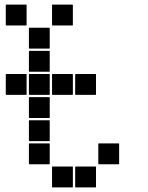

<svg xmlns="http://www.w3.org/2000/svg" viewBox="-20 -815 640 830"><path d="M207 -795H293Q295 -795 295 -793V-707Q295 -705 293 -705H207Q205 -705 205 -707V-793Q205 -795 207 -795ZM7 -795H93Q95 -795 95 -793V-707Q95 -705 93 -705H7Q5 -705 5 -707V-793Q5 -795 7 -795ZM107 -695H193Q195 -695 195 -693V-607Q195 -605 193 -605H107Q105 -605 105 -607V-693Q105 -695 107 -695ZM107 -595H193Q195 -595 195 -593V-507Q195 -505 193 -505H107Q105 -505 105 -507V-593Q105 -595 107 -595ZM307 -495H393Q395 -495 395 -493V-407Q395 -405 393 -405H307Q305 -405 305 -407V-493Q305 -495 307 -495ZM207 -495H293Q295 -495 295 -493V-407Q295 -405 293 -405H207Q205 -405 205 -407V-493Q205 -495 207 -495ZM107 -495H193Q195 -495 195 -493V-407Q195 -405 193 -405H107Q105 -405 105 -407V-493Q105 -495 107 -495ZM7 -495H93Q95 -495 95 -493V-407Q95 -405 93 -405H7Q5 -405 5 -407V-493Q5 -495 7 -495ZM107 -395H193Q195 -395 195 -393V-307Q195 -305 193 -305H107Q105 -305 105 -307V-393Q105 -395 107 -395ZM107 -295H193Q195 -295 195 -293V-207Q195 -205 193 -205H107Q105 -205 105 -207V-293Q105 -295 107 -295ZM407 -195H493Q495 -195 495 -193V-107Q495 -105 493 -105H407Q405 -105 405 -107V-193Q405 -195 407 -195ZM107 -195H193Q195 -195 195 -193V-107Q195 -105 193 -105H107Q105 -105 105 -107V-193Q105 -195 107 -195ZM307 -95H393Q395 -95 395 -93V-7Q395 -5 393 -5H307Q305 -5 305 -7V-93Q305 -95 307 -95ZM207 -95H293Q295 -95 295 -93V-7Q295 -5 293 -5H207Q205 -5 205 -7V-93Q205 -95 207 -95Z"/></svg>

Font: Pixel Panel Black
Style: Regular
Weight: 900
Monospace: yes
Designer: Óliver Lalan
Foundry: Óliver Lalan
Version: Version 1.000; ttfautohint (v1.8.4.7-5d5b-dirty);gftools[0.9